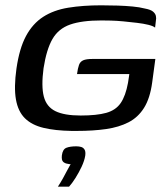

<svg xmlns="http://www.w3.org/2000/svg" viewBox="-20 -486 631 723"><path d="M249 7Q188 6 144 -4.5Q100 -15 74 -40.5Q48 -66 40 -111.5Q32 -157 42 -228Q53 -304 78 -350.5Q103 -397 142.5 -422.5Q182 -448 237 -457Q292 -466 361 -466Q393 -466 423 -465Q453 -464 479.5 -461.5Q506 -459 525 -454Q547 -450 556 -442.5Q565 -435 567 -426Q569 -417 567 -408L564 -382Q557 -388 539 -392.5Q521 -397 496 -400Q471 -403 445 -405.5Q419 -408 397 -408.5Q375 -409 362 -409Q288 -409 244 -393.5Q200 -378 177.5 -339Q155 -300 144 -229Q135 -161 145 -122.5Q155 -84 188.5 -67.5Q222 -51 284 -51Q344 -51 380 -61Q416 -71 434.5 -98Q453 -125 462 -174Q464 -185 465 -193.5Q466 -202 467 -207H270Q273 -229 277.5 -241.5Q282 -254 293.5 -259Q305 -264 328 -264H565L553 -175Q545 -116 522.5 -80Q500 -44 464 -25.5Q428 -7 379.5 0Q331 7 270 7Q265 7 259.5 7Q254 7 249 7ZM198 217Q209 200 217 185.5Q225 171 232 157.5Q239 144 246 132Q243 132 240.5 132Q238 132 236 131Q226 130 218.5 124Q211 118 213 99Q216 76 230 70.5Q244 65 267 65Q278 65 286 67.5Q294 70 298.5 77.5Q303 85 301 100Q298 119 287.5 141.5Q277 164 264 184.5Q251 205 240 217Z"/></svg>

Font: Genos Thin Medium
Style: Italic
Weight: 500
Italic angle: -8°
Version: Version 1.010